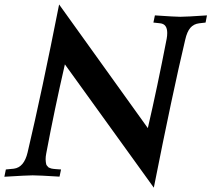

<svg xmlns="http://www.w3.org/2000/svg" viewBox="-35 -804 963 875"><path d="M666 51.3 260.7 -510.7Q213.4 -305.2 175.8 -105Q172.9 -90.8 172.9 -78.1Q172.9 -71.3 173.8 -65.7Q174.8 -60.1 175.5 -55.9Q176.3 -51.8 179.7 -48.3Q183.1 -44.9 184.6 -42.7Q186 -40.5 191.4 -38.8Q196.8 -37.1 198.7 -36.1Q200.7 -35.2 208.5 -34.4Q216.3 -33.7 218.5 -33.4Q220.7 -33.2 230.5 -32.5Q240.2 -31.7 243.2 -31.7L236.3 1Q141.6 -4.9 113.8 -4.9Q89.4 -4.9 -15.1 1.5L-8.3 -31.7L27.8 -35.2Q74.7 -41 90.8 -109.4Q156.2 -387.2 234.4 -783.7L638.7 -220.2Q681.2 -403.3 724.6 -627.4Q727.1 -640.6 727.1 -653.8Q727.1 -694.3 695.3 -697.8L664.1 -701.2L670.9 -733.9Q764.2 -727.5 786.1 -727.5Q813 -727.5 908.2 -733.9L901.9 -701.2L872.6 -697.8Q847.7 -694.8 832.5 -677.2Q817.4 -659.7 809.1 -623Q751 -378.4 666 51.3Z"/></svg>

Font: Flanker
Style: Bold Italic
Weight: 700
Italic angle: -12°
Designer: Flanker
Version: Version 2.000